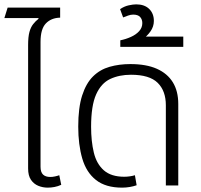

<svg xmlns="http://www.w3.org/2000/svg" viewBox="-27 -851 924 881"><path d="M102 -448V-644Q102 -682 108 -704Q114 -726 125 -740Q136 -754 150 -765L149 -768H-7L8 -816H249V-770Q208 -769 183.5 -743.5Q159 -718 159 -659V-448ZM192 10Q169 10 148.5 1.5Q128 -7 115 -26Q102 -45 102 -78V-548H159V-86Q159 -61 170.5 -50Q182 -39 204 -39Q214 -39 225.5 -41.5Q237 -44 245 -47L254 -3Q239 4 223 7Q207 10 192 10Z M533 10Q458 10 413.5 -25Q369 -60 350.5 -123.5Q332 -187 332 -270Q332 -357 350 -413Q368 -469 400 -500.5Q432 -532 476 -544.5Q520 -557 571 -557Q644 -557 692.5 -535.5Q741 -514 766 -473.5Q791 -433 791 -374V0H734V-368Q734 -434 696.5 -471Q659 -508 574 -508Q520 -508 478.5 -488.5Q437 -469 414 -417.5Q391 -366 391 -269Q391 -203 403.5 -151Q416 -99 449.5 -69.5Q483 -40 543 -40Q556 -40 569.5 -42Q583 -44 592 -47L600 -1Q586 4 568.5 7Q551 10 533 10Z M525 -636V-666Q550 -671 573.5 -681.5Q597 -692 611.5 -708Q626 -724 626 -745Q626 -762 616 -773Q606 -784 584 -784Q573 -784 560.5 -779.5Q548 -775 538 -771L524 -809Q543 -822 563.5 -826.5Q584 -831 598 -831Q636 -831 657.5 -810Q679 -789 679 -755Q679 -729 663.5 -707Q648 -685 628 -672L624 -683H814V-636Z"/></svg>

Font: Noto Sans Thai Light
Style: Regular
Weight: 300
Designer: Monotype Design Team
Foundry: Monotype Imaging Inc.
Version: Version 2.001